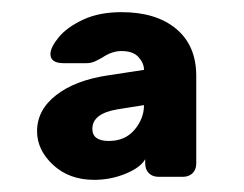

<svg xmlns="http://www.w3.org/2000/svg" viewBox="-20 -725 401 316"><path d="M219 -463Q211 -449 186.5 -439Q162 -429 135 -429Q94 -429 67.5 -453.5Q41 -478 41 -509Q41 -544 72.5 -568.5Q104 -593 158 -601L217 -610Q217 -621 208 -631Q199 -641 180 -641Q164 -641 148 -630Q146 -629 138.5 -625Q131 -621 122 -621H85Q63 -621 63 -636Q63 -647 76.5 -663.5Q90 -680 116.5 -692.5Q143 -705 180 -705Q237 -705 270 -677.5Q303 -650 303 -600V-456Q303 -446 297 -440Q291 -434 281 -434H241Q231 -434 225 -440Q219 -446 219 -456ZM173 -545Q132 -538 132 -513Q132 -493 159 -493Q186 -493 201.5 -511.5Q217 -530 217 -552Z"/></svg>

Font: Hezaedrus Medium
Style: Regular
Weight: 500
Designer: Hubert & Fischer
Foundry: Hubert & Fischer
Version: Version 1.10;September 3, 2019;FontCreator 11.5.0.2425 64-bi